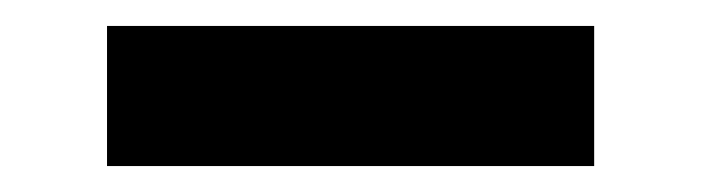

<svg xmlns="http://www.w3.org/2000/svg" viewBox="-20 -743 540 148"><path d="M62.5 -615V-723H438V-615Z"/></svg>

Font: Geologica Roman ExtraBold
Style: Regular
Weight: 800
Designer: Sindre Bremnes, Frode Helland
Foundry: Monokrom Skriftforlag AS
Version: Version 1.010;gftools[0.9.28]